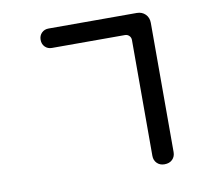

<svg xmlns="http://www.w3.org/2000/svg" viewBox="-88 -886 1176 1042"><g transform="rotate(-10 500.0 -364.5)"><path d="M244 -675Q221 -675 206 -690Q191 -705 191 -729Q191 -752 206 -767Q221 -782 244 -782H730Q759 -782 777.5 -763.5Q796 -745 796 -716V-4Q796 21 780 37Q764 53 736 53Q711 53 695 37Q679 21 679 -4V-642Q679 -656 669.5 -665.5Q660 -675 646 -675Z"/></g></svg>

Font: Chiron GoRound TC SB
Style: Regular
Weight: 500
Designer: Ryoko NISHIZUKA 西塚涼子 (kana, bopomofo & ideographs); Paul D. Hunt (Latin, Greek & Cyrillic); Sandoll Communications 산돌커뮤니
Foundry: Adobe
Version: Version 1.000;hotconv 1.1.1;makeotfexe 2.6.0